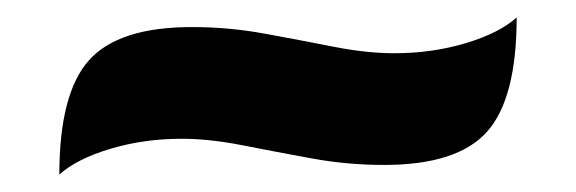

<svg xmlns="http://www.w3.org/2000/svg" viewBox="-20 -473 660 220"><path d="M420 -284Q378 -284 337 -291.5Q296 -299 258 -306.5Q220 -314 188 -314Q145 -314 106.5 -302.5Q68 -291 48 -273Q48 -366 82 -404Q116 -442 200 -442Q242 -442 283 -434.5Q324 -427 362 -419.5Q400 -412 432 -412Q475 -412 513.5 -423.5Q552 -435 572 -453Q572 -360 538 -322Q504 -284 420 -284Z"/></svg>

Font: Merienda SemiBold
Style: Regular
Weight: 600
Designer: Eduardo Rodriguez Tunni
Foundry: Eduardo Rodriguez Tunni
Version: Version 2.001; ttfautohint (v1.8.4.7-5d5b)